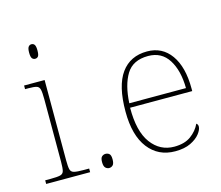

<svg xmlns="http://www.w3.org/2000/svg" viewBox="-105 -874 1173 1021"><g transform="rotate(-15 481.5 -364.0)"><path d="M147 -658Q137 -658 130.5 -666Q124 -674 124 -698Q124 -721 130.5 -729.5Q137 -738 147 -738Q158 -738 164 -729.5Q170 -721 170 -698Q170 -674 164 -666Q158 -658 147 -658ZM31 0V-20H61Q98 -20 114 -24Q130 -28 134 -43.5Q138 -59 138 -94V-438Q138 -475 134 -491.5Q130 -508 115.5 -512Q101 -516 71 -516H53V-536H166V-94Q166 -59 170 -43.5Q174 -28 190.5 -24Q207 -20 243 -20H273V0Z M377 5Q366 5 357 -3.5Q348 -12 348 -35Q348 -58 357 -65.5Q366 -73 377 -73Q389 -73 397.5 -65.5Q406 -58 406 -35Q406 -12 397.5 -3.5Q389 5 377 5Z M740 10Q647 10 592.5 -60.5Q538 -131 538 -262Q538 -404 588 -473Q638 -542 731 -542Q814 -542 861.5 -475.5Q909 -409 909 -290V-276H567Q566 -146 614.5 -80.5Q663 -15 741 -15Q798 -15 833 -40.5Q868 -66 885 -103Q894 -97 894 -85Q894 -68 876.5 -45.5Q859 -23 825 -6.5Q791 10 740 10ZM881 -300Q880 -397 842 -457Q804 -517 730 -517Q646 -517 610 -458Q574 -399 569 -300Z"/></g></svg>

Font: Noto Serif Devanagari Thin
Style: Regular
Weight: 100
Designer: Universal Thirst, Indian Type Foundry and the Monotype Design Team
Foundry: Monotype Imaging Inc.
Version: Version 2.004; ttfautohint (v1.8.4.7-5d5b)